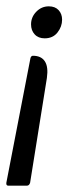

<svg xmlns="http://www.w3.org/2000/svg" viewBox="-55 -397 232 606"><path d="M86 -276Q66 -276 54.5 -288.5Q43 -301 43 -320Q43 -343 59.5 -360Q76 -377 99 -377Q119 -377 130 -365Q141 -353 141 -335Q141 -313 126.5 -294.5Q112 -276 86 -276ZM-29 189Q-36 189 -35 180L41 -213Q43 -221 49 -221Q75 -221 86.5 -203.5Q98 -186 93 -151L40 180Q37 189 30 189Z"/></svg>

Font: Zain
Style: Italic
Weight: 400
Italic angle: -10°
Designer: Zain,Boutros
Foundry: Mobile Telecommunications Company (Zain), 2024
Version: Version 1.51; ttfautohint (v1.8.4)